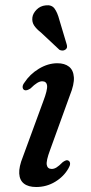

<svg xmlns="http://www.w3.org/2000/svg" viewBox="-20 -717 355 746"><path d="M181.1 -60.6Q164.6 -60.6 161.7 -76.3Q158.8 -91.9 174.3 -133.4L251.5 -346.5Q269 -389.6 267 -417.1Q265 -444.7 248.1 -458Q231.1 -471.3 202.9 -471.3Q166.7 -471.3 131.3 -450.1Q96 -428.8 74.6 -395.7Q67.7 -386.8 67.9 -378.8Q68.2 -370.9 74.1 -367.3Q79.2 -364.9 85.2 -366.8Q91.3 -368.7 98.5 -373.3Q113.5 -388.3 124.3 -394.7Q135.1 -401.2 143.8 -401.2Q160.8 -401.2 162.9 -384.4Q165 -367.6 147.9 -322.9L69 -107.9Q53.2 -68.9 54.7 -42.8Q56.2 -16.7 73.1 -3.6Q90.1 9.6 120.5 9.6Q160.8 9.6 194.5 -10.8Q228.2 -31.2 246.2 -63.3Q252.4 -73.6 252.3 -81.3Q252.1 -89 246.6 -92.4Q241.3 -95.7 235.9 -93.7Q230.4 -91.7 223.9 -87.1Q209.1 -72.2 199.6 -66.4Q190.1 -60.6 181.1 -60.6ZM210.5 -640.3 239 -545Q240.9 -539.5 240.4 -534Q239.9 -528.5 233.9 -524.1Q228.5 -520.3 222.2 -520.6Q215.9 -520.8 210.9 -523.5L139.6 -590.3Q122 -603.9 112.8 -617.6Q103.6 -631.3 105.8 -649.2Q108 -665.3 122.2 -679.6Q136.3 -693.9 157 -696.1Q180.7 -699.2 192 -683.6Q203.3 -668 210.5 -640.3Z"/></svg>

Font: Fraunces
Style: Italic
Weight: 900
Italic angle: -16°
Version: Version 1.000;[0bf87f6ff]